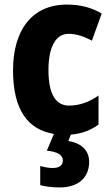

<svg xmlns="http://www.w3.org/2000/svg" viewBox="-20 -580 488 840"><path d="M370 128C370 75 332 45 279 37L290 9C337 5 377 -10 411 -35V-162C370 -133 326 -118 282 -118C224 -118 192 -168 192 -273C192 -377 225 -432 280 -432C314 -432 347 -421 382 -402L425 -521C382 -546 333 -560 273 -560C119 -560 37 -447 37 -272C37 -102 100 -13 216 6L185 79C230 84 255 97 255 122C255 143 240 155 211 155C195 155 176 152 156 146V230C178 236 207 240 241 240C323 240 370 197 370 128Z"/></svg>

Font: Noto Sans Khmer UI Condensed ExtraBold
Style: Regular
Weight: 800
Width: 3
Designer: Danh Hong and the Monotype Design Team
Foundry: Monotype Imaging Inc.
Version: Version 2.002